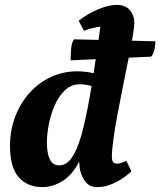

<svg xmlns="http://www.w3.org/2000/svg" viewBox="-20 -754 656 786"><path d="M154 12Q93 12 57 -28Q21 -68 21 -157Q21 -221 42.5 -277Q64 -333 101.5 -374.5Q139 -416 189 -439Q239 -462 296 -462Q314 -462 331 -460Q348 -458 363 -454Q370 -499 377 -546.5Q384 -594 391 -645Q358 -641 324 -628L302 -669Q339 -698 382 -716Q425 -734 458 -734Q494 -734 512 -712Q530 -690 530 -661Q530 -645 523.5 -606.5Q517 -568 506.5 -515.5Q496 -463 484 -404Q472 -345 461.5 -288.5Q451 -232 444.5 -186Q438 -140 438 -113Q438 -96 443.5 -90Q449 -84 459 -84Q466 -84 476 -87Q486 -90 497 -96L518 -53Q493 -28 454.5 -8Q416 12 377 12Q355 12 341.5 1.5Q328 -9 320 -25Q304 -54 305 -89H302Q276 -38 236 -13Q196 12 154 12ZM172 -171Q172 -126 184 -101.5Q196 -77 223 -77Q256 -77 280 -118Q304 -159 321.5 -232Q339 -305 355 -402Q344 -405 332.5 -407Q321 -409 307 -409Q272 -409 246.5 -385Q221 -361 204.5 -324Q188 -287 180 -246Q172 -205 172 -171ZM269 -507Q269 -524 271 -552Q273 -580 283 -593L616 -585Q616 -563 610.5 -544.5Q605 -526 597 -522Z"/></svg>

Font: Petrona ExtraBold
Style: Italic
Weight: 800
Italic angle: -9°
Designer: Ringo R. Seeber
Foundry: Ringo R. Seeber
Version: Version 2.001; ttfautohint (v1.8.3)